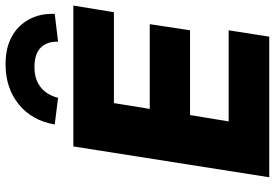

<svg xmlns="http://www.w3.org/2000/svg" viewBox="-169 -820 989 691"><g transform="rotate(-90 325.5 -474.5)"><path d="M33 0 144 -705H651L627 -559H300L279 -430H584L562 -285H257L234 -146H562L539 0ZM319 -760 223 -772Q237 -854 295.5 -901.5Q354 -949 440 -949Q498 -949 538.5 -927Q579 -905 601 -865Q623 -825 621 -772L521 -760Q522 -800 499.5 -822.5Q477 -845 430 -845Q385 -845 357 -822.5Q329 -800 319 -760Z"/></g></svg>

Font: Nunito Sans 10pt Black
Style: Italic
Weight: 900
Italic angle: -9°
Designer: Vernon Adams
Foundry: Vernon Adams
Version: Version 3.101;gftools[0.9.27]